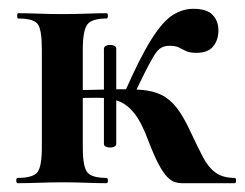

<svg xmlns="http://www.w3.org/2000/svg" viewBox="-20 -416 556 436"><path d="M75 -81V-305Q75 -349 65.5 -361.5Q56 -374 21 -374Q19 -374 19 -380Q19 -386 21 -386Q42 -386 68.5 -385Q95 -384 123 -384Q150 -384 176 -385Q202 -386 222 -386Q225 -386 225 -380Q225 -374 222 -374Q188 -374 178 -360Q168 -346 168 -303V-81Q168 -38 178 -25Q188 -12 222 -12Q225 -12 225 -6Q225 0 222 0Q201 0 175.5 -1Q150 -2 123 -2Q95 -2 68.5 -1Q42 0 20 0Q17 0 17 -6Q17 -12 20 -12Q55 -12 65 -25Q75 -38 75 -81ZM394 0Q385 0 377 -2.5Q369 -5 360 -14Q351 -23 340.5 -42.5Q330 -62 317 -96Q302 -137 285.5 -158Q269 -179 249 -186.5Q229 -194 203 -194Q177 -194 143 -193V-211Q197 -212 235.5 -213Q274 -214 300.5 -212Q327 -210 346.5 -200.5Q366 -191 381.5 -171Q397 -151 413 -116Q429 -82 441 -59Q453 -36 469.5 -24Q486 -12 513 -12Q516 -12 516 -6Q516 0 513 0ZM244 -89Q244 -84 237 -82Q230 -80 223 -82Q216 -84 216 -89V-305Q216 -311 223 -313Q230 -315 237 -313Q244 -311 244 -305ZM280 -191 262 -204Q298 -286 324 -327Q350 -368 372.5 -382Q395 -396 419 -396Q450 -396 463 -382Q476 -368 476 -347Q476 -325 464 -310.5Q452 -296 426 -296Q411 -296 402.5 -300Q394 -304 386.5 -308Q379 -312 365 -312Q354 -312 346 -307.5Q338 -303 330 -290Q322 -277 310 -253.5Q298 -230 280 -191Z"/></svg>

Font: Cormorant Light
Style: Regular
Weight: 300
Designer: Christian Thalmann (Catharsis Fonts)
Foundry: Catharsis Fonts
Version: Version 4.000